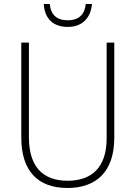

<svg xmlns="http://www.w3.org/2000/svg" viewBox="-20 -926 674 956"><path d="M438 -906H407C402 -855 374 -825 317 -825C262 -825 232 -854 228 -906H198C202 -832 246 -792 317 -792C388 -792 431 -834 438 -906ZM549 -240V-714H511V-237C511 -92 436 -26 317 -26C194 -26 124 -95 124 -243V-714H86V-241C86 -75 168 10 316 10C456 10 549 -68 549 -240Z"/></svg>

Font: Noto Sans Devanagari UI SemiCondensed ExtraLight
Style: Regular
Weight: 200
Width: 4
Designer: Jelle Bosma - Monotype Design Team
Foundry: Monotype Imaging Inc.
Version: Version 2.004